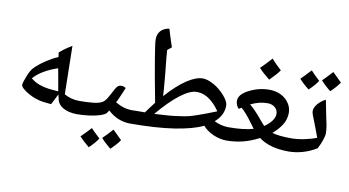

<svg xmlns="http://www.w3.org/2000/svg" viewBox="-83 -879 2337 1285"><g transform="rotate(10 1086.0 -236.5)"><path d="M465 -3Q405 -3 367.5 -25Q330 -47 324 -86L318 -112L281 -39Q250 -42 230 -44.5Q210 -47 196 -51Q182 -55 166 -60Q146 -68 123.5 -80.5Q101 -93 84.5 -107.5Q68 -122 68 -134Q68 -142 74.5 -161.5Q81 -181 89.5 -201.5Q98 -222 105 -233Q113 -249 134 -268Q161 -293 199.5 -318Q238 -343 275 -358L271 -389Q287 -403 300.5 -413Q314 -423 327 -431.5Q340 -440 354 -448Q355 -366 357 -284Q359 -202 360 -120Q407 -93 465 -93Q474 -93 474 -85V-11Q474 -3 465 -3ZM313 -132Q307 -166 300.5 -204.5Q294 -243 286 -284Q176 -247 124 -187Q153 -164 183.5 -153Q214 -142 246 -138Q262 -136 279 -134.5Q296 -133 313 -132Z M457 -3Q449 -3 449 -11V-85Q449 -93 457 -93Q514 -93 556.5 -97.5Q599 -102 619 -115Q633 -123 646.5 -145Q660 -167 685 -215Q694 -231 703 -236.5Q712 -242 724 -242Q740 -242 754 -232Q747 -215 737.5 -193Q728 -171 720 -152.5Q712 -134 707 -127Q738 -109 766 -101Q794 -93 826 -93Q834 -93 834 -85V-11Q834 -3 826 -3Q739 -3 672 -65L659 -46Q648 -34 617.5 -24Q587 -14 545 -8.5Q503 -3 457 -3ZM723 186Q681 152 657 124Q682 101 722 56Q726 60 741.5 75Q757 90 784 117Q774 132 759 149Q744 166 723 186ZM579 201Q556 182 539.5 166.5Q523 151 512 139Q527 125 543 108Q559 91 578 71Q582 76 597.5 91.5Q613 107 639 131Q629 148 614 165Q599 182 579 201Z M817 -3Q809 -3 809 -11V-85Q809 -93 817 -93Q840 -94 863 -94Q886 -94 909 -94Q923 -114 937 -132.5Q951 -151 965 -169Q946 -268 933 -339.5Q920 -411 912 -461Q904 -511 899.5 -541.5Q895 -572 895 -589Q895 -624 915.5 -646.5Q936 -669 973 -674Q980 -650 988.5 -623Q997 -596 1011 -554L983 -531Q984 -512 986.5 -485.5Q989 -459 992 -430.5Q995 -402 997.5 -378Q1000 -354 1001 -340Q1005 -298 1007 -268Q1009 -238 1010 -222Q1081 -302 1143 -343.5Q1205 -385 1252 -385Q1284 -385 1326.5 -361.5Q1369 -338 1403 -299Q1437 -260 1437 -233Q1437 -166 1379 -117Q1425 -93 1480 -93Q1489 -93 1489 -85V-11Q1489 -3 1480 -3Q1434 -3 1388.5 -23Q1343 -43 1316 -75Q1246 -41 1122.5 -22Q999 -3 817 -3ZM972 -95Q1007 -97 1042 -99Q1077 -101 1110.5 -105Q1144 -109 1173 -114Q1202 -119 1224 -126Q1243 -132 1264.5 -139.5Q1286 -147 1315.5 -158Q1345 -169 1385 -185Q1361 -220 1335.5 -243Q1310 -266 1283.5 -277.5Q1257 -289 1227 -289Q1182 -289 1116 -238.5Q1050 -188 972 -95Z M1473 -3Q1464 -3 1464 -12V-84Q1464 -93 1473 -93Q1525 -93 1568 -97.5Q1611 -102 1645 -112L1627 -136Q1609 -161 1595.5 -178Q1582 -195 1573 -205Q1564 -215 1556 -223Q1548 -231 1540 -237L1523 -226Q1502 -249 1502 -277Q1502 -300 1517.5 -318Q1533 -336 1558.5 -350Q1584 -364 1614 -374Q1657 -388 1703 -388Q1747 -388 1782 -371Q1817 -354 1837 -324Q1858 -294 1858 -258Q1858 -214 1835 -177Q1812 -140 1773 -107Q1796 -100 1829 -96.5Q1862 -93 1904 -93Q1914 -93 1914 -84V-12Q1914 -3 1904 -3Q1836 -3 1785.5 -17Q1735 -31 1698 -59Q1643 -30 1589 -16.5Q1535 -3 1473 -3ZM1711 -143Q1742 -164 1760 -188.5Q1778 -213 1778 -236Q1778 -263 1758 -280Q1738 -297 1707 -297Q1677 -297 1650 -290Q1623 -283 1593 -269Q1609 -256 1632.5 -232Q1656 -208 1686 -171Q1691 -164 1697.5 -157.5Q1704 -151 1711 -143ZM1690 -454Q1644 -490 1616 -521Q1641 -546 1658.5 -564.5Q1676 -583 1688 -597Q1702 -581 1719 -564Q1736 -547 1756 -529Q1745 -513 1728 -494Q1711 -475 1690 -454Z M1897 -3Q1889 -3 1889 -11V-85Q1889 -93 1897 -93Q1944 -93 1992.5 -103Q2041 -113 2074 -127Q2066 -150 2055 -178Q2044 -206 2034 -233Q2024 -256 2018.5 -272.5Q2013 -289 2013 -298Q2013 -321 2033.5 -346Q2054 -371 2087 -388Q2090 -369 2097 -336.5Q2104 -304 2112 -261Q2120 -229 2123 -205.5Q2126 -182 2126 -166Q2126 -149 2116 -119.5Q2106 -90 2089 -58Q1998 -3 1897 -3ZM2106 -449Q2084 -466 2067.5 -481.5Q2051 -497 2039 -511Q2049 -520 2065 -537Q2081 -554 2104 -579Q2111 -572 2126.5 -557Q2142 -542 2166 -518Q2145 -486 2106 -449ZM1961 -435Q1939 -452 1922 -468Q1905 -484 1894 -496Q1909 -511 1925 -527.5Q1941 -544 1960 -565Q1967 -557 1982 -541.5Q1997 -526 2021 -504Q2011 -488 1996 -471Q1981 -454 1961 -435Z"/></g></svg>

Font: Noto Naskh Arabic Medium
Style: Regular
Weight: 500
Designer: Monotype Design Team, David Williams, Mohamad Dakak and Nizar Qandah
Foundry: Monotype Imaging Inc.
Version: Version 2.016